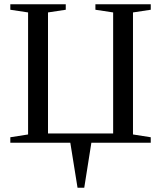

<svg xmlns="http://www.w3.org/2000/svg" viewBox="-20 -675 762 908"><path d="M28.8 0V-25.9L112.8 -39.1V-616.2L28.8 -628.9V-654.8H291V-628.9L207 -616.2V-43.9H515.1V-616.2L431.2 -628.9V-654.8H692.9V-628.9L608.9 -616.2V-39.1L692.9 -25.9V0H412.1L378.4 212.9H346.7L312.5 0Z"/></svg>

Font: Times New Roman
Style: Regular
Weight: 400
Designer: Steve Matteson
Foundry: Ascender Corporation
Version: Version 2.00.3